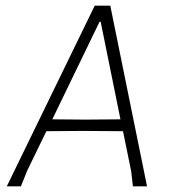

<svg xmlns="http://www.w3.org/2000/svg" viewBox="-20 -659 602 679"><path d="M370 -639 500 0H450L444 -53L415 -195L273 -196L144 -195L76 -55L54 0H4L315 -639ZM332 -582 165 -237 283 -236 406 -237 336 -582Z"/></svg>

Font: Alegreya Sans SC Light
Style: Italic
Weight: 300
Italic angle: -7°
Designer: Juan Pablo del Peral
Foundry: Huerta Tipografica
Version: Version 2.007